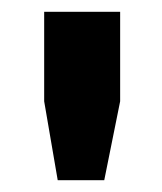

<svg xmlns="http://www.w3.org/2000/svg" viewBox="-20 -707 275 326"><path d="M78 -401 55 -535V-687H184V-535L157 -401Z"/></svg>

Font: Archivo SemiExpanded SemiBold
Style: Regular
Weight: 600
Width: 6
Designer: Hector Gatti
Foundry: Omnibus-Type
Version: Version 2.001